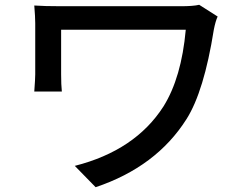

<svg xmlns="http://www.w3.org/2000/svg" viewBox="-20 -737 1040 801"><path d="M888 -668Q879 -649 872 -613Q831 -355 758 -240Q632 -41 379 44L292 -45Q544 -109 662 -293Q737 -413 755 -613H235V-427Q235 -383 238 -355H123Q127 -409 127 -427V-640Q127 -666 123 -714Q165 -711 236 -711H734Q786 -711 811 -717Z"/></svg>

Font: Noto Sans S Chinese Medium
Style: Regular
Weight: 500
Designer: Ryoko NISHIZUKA  (kana & ideographs); Paul D. Hunt (Latin, Greek & Cyrillic); Wenlong ZHANG  (bopomofo); Sandoll Communi
Foundry: Adobe Systems Incorporated
Version: Version 1.000;PS 1;hotconv 1.0.78;makeotf.lib2.5.61930